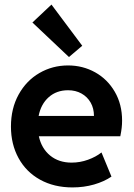

<svg xmlns="http://www.w3.org/2000/svg" viewBox="-20 -819 591 847"><path d="M28.3 -260.7Q28.3 -340.8 62.3 -402.1Q96.2 -463.4 153.8 -496.8Q211.4 -530.3 280.3 -530.3Q345.2 -530.3 399.7 -500Q454.1 -469.7 486.3 -414.3Q518.6 -358.9 518.6 -287.1Q518.6 -270.5 516.8 -255.1Q515.1 -239.7 510.7 -217.8H151.4Q163.1 -164.1 201.2 -132.8Q239.3 -101.6 295.9 -101.6Q333 -101.6 368.2 -114.3Q403.3 -127 427.7 -146.5L471.7 -40Q439.9 -18.1 395 -5.1Q350.1 7.8 299.8 7.8Q218.3 7.8 156.7 -26.4Q95.2 -60.5 61.8 -121.6Q28.3 -182.6 28.3 -260.7ZM394.5 -307.6Q394.5 -340.8 379.9 -366.5Q365.2 -392.1 339.4 -406.5Q313.5 -420.9 280.3 -420.9Q229.5 -420.9 195.1 -390.4Q160.6 -359.9 150.4 -307.6ZM123 -719.7 207 -798.8 342.8 -617.2 284.2 -567.4Z"/></svg>

Font: Reddit Sans Vanilla
Style: Bold
Weight: 700
Designer: Stephen Hutchings
Foundry: Reddit
Version: Version 1.013